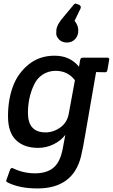

<svg xmlns="http://www.w3.org/2000/svg" viewBox="-20 -819 634 1079"><path d="M580 -495Q594 -495 594 -487Q594 -484 593 -480L584 -427Q582 -418 578.5 -415Q575 -412 565 -413L520 -414L459 -62Q447 11 435 61Q390 240 190 240Q92 240 26 208Q15 203 15 198.5Q15 194 18 187L36 136Q40 127 44 125.5Q48 124 56 128Q112 155 177.5 155Q243 155 281 123Q319 91 333 14L347 -61Q323 -29 282 -8.5Q241 12 194 12Q115 12 70 -31.5Q25 -75 25 -166Q25 -257 52 -331.5Q79 -406 140 -456Q201 -506 287 -506Q373 -506 424 -444L430 -480Q432 -489 435.5 -492Q439 -495 449 -495ZM401 -368Q362 -420 294 -421Q251 -421 218.5 -399Q186 -377 170 -340Q137 -269 137 -185Q137 -75 236 -75Q281 -75 320 -103.5Q359 -132 367 -183ZM347 -736 393 -791Q399 -799 405 -799Q407 -799 425 -792Q434 -786 434 -780Q434 -774 432 -770L399 -702Q420 -677 420 -647.5Q420 -618 402 -599Q384 -580 356 -580Q328 -580 312 -597Q296 -614 296 -630Q296 -646 297 -653.5Q298 -661 301.5 -669.5Q305 -678 307 -682.5Q309 -687 316 -696.5Q323 -706 324.5 -708.5Q326 -711 336 -722.5Q346 -734 347 -736Z"/></svg>

Font: Crete Round
Style: Italic
Weight: 400
Designer: Veronika Burian
Foundry: TypeTogether
Version: Version 1.001; ttfautohint (v1.6)